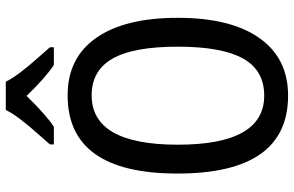

<svg xmlns="http://www.w3.org/2000/svg" viewBox="-190 -780 981 640"><g transform="rotate(-90 300.0 -460.5)"><path d="M300.8 9.8Q41 9.8 41 -358.9Q41 -725.1 301.8 -725.1Q426.8 -725.1 493.4 -629.6Q560.1 -534.2 560.1 -357.9Q560.1 -181.6 492.7 -85.9Q425.3 9.8 300.8 9.8ZM300.8 -69.8Q385.3 -69.8 424.6 -140.6Q463.9 -211.4 463.9 -357.9Q463.9 -505.9 424.1 -575.4Q384.3 -645 301.8 -645Q137.2 -645 137.2 -357.9Q137.2 -69.8 300.8 -69.8ZM461.9 -771H402.8Q361.3 -798.3 299.8 -861.8Q234.9 -795.4 196.8 -771H138.2V-784.2Q150.4 -798.3 167 -816.9Q234.9 -892.6 252.9 -931.2H347.2Q365.2 -892.6 433.1 -816.9L461.9 -784.2Z"/></g></svg>

Font: Noto Mono
Style: Regular
Weight: 400
Designer: Monotype Design Team
Foundry: Monotype Imaging Inc.
Version: Version 1.00